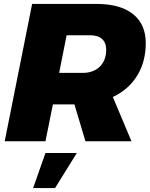

<svg xmlns="http://www.w3.org/2000/svg" viewBox="-20 -721 765 980"><path d="M556 -226 651 0H416L360 -188H250L212 0H4L144 -701H472Q594 -701 659 -649Q724 -597 724 -501Q724 -407 680.5 -335.5Q637 -264 556 -226ZM282 -349H402Q457 -349 489.5 -381Q522 -413 522 -467Q522 -503 501 -522Q480 -541 440 -541H320ZM212 60H372L261 239H149Z"/></svg>

Font: Gontserrat ExtraBold
Style: Italic
Weight: 800
Italic angle: -11.3°
Designer: Julieta Ulanovsky
Foundry: Julieta Ulanovsky
Version: Version 6.001